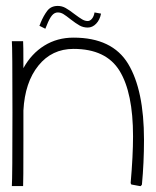

<svg xmlns="http://www.w3.org/2000/svg" viewBox="-20 -628 526 648"><path d="M466 -156Q466 -79 459 -5Q458 -3 456 -1Q454 1 452 0L425 -5Q423 -5 422 -7Q421 -9 421 -11Q429 -102 429 -168Q429 -315 383.5 -389Q338 -463 228 -463Q155 -463 109.5 -406.5Q64 -350 59 -255V-152Q59 -8 58 0H20Q22 -28 22 -248Q22 -471 20 -489H58Q59 -484 59 -398Q86 -447 129.5 -474Q173 -501 228 -501Q359 -501 412.5 -412.5Q466 -324 466 -156ZM113 -541Q116 -547 117 -551Q127 -575 139.5 -591.5Q152 -608 175 -608Q189 -608 201.5 -601Q214 -594 232 -580Q248 -568 257.5 -562.5Q267 -557 276 -557Q284 -557 290.5 -565Q297 -573 299 -586L321 -582Q317 -561 304.5 -548Q292 -535 276 -535Q261 -535 248.5 -542Q236 -549 218 -563Q203 -575 194 -580.5Q185 -586 175 -586Q164 -586 155.5 -576Q147 -566 138 -543L133 -531Z"/></svg>

Font: Vibes
Style: Regular
Weight: 400
Designer: AbdElmomen Kadhim
Version: Version 1.100